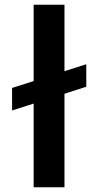

<svg xmlns="http://www.w3.org/2000/svg" viewBox="-20 -790 414 810"><path d="M31 -419 344 -519V-424L31 -324ZM122 -770H252V0H122Z"/></svg>

Font: Unbounded
Style: Regular
Weight: 400
Designer: Luke Prowse, Jean-Baptiste Morizot, Fátima Lázaro, Florian Runge
Foundry: NaN
Version: Version 1.701;gftools[0.9.28.dev5+ged2979d]